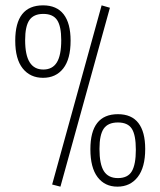

<svg xmlns="http://www.w3.org/2000/svg" viewBox="-20 -689 600 718"><path d="M37 -537Q37 -669 141 -669Q192 -669 218 -635.5Q244 -602 244 -537Q244 -468 216.5 -433Q189 -398 141 -398Q93 -398 65 -433Q37 -468 37 -537ZM175 1 360 -669 391 -660 206 9ZM209 -539Q209 -591 193.5 -614Q178 -637 142 -637Q106 -637 90 -614Q74 -591 74 -539Q74 -483 91 -456Q108 -429 142 -429Q176 -429 192.5 -455.5Q209 -482 209 -539ZM318 -131Q318 -262 421 -262Q472 -262 497.5 -229Q523 -196 523 -132Q523 -63 495 -27Q467 9 419 9Q372 9 345 -26.5Q318 -62 318 -131ZM488 -129Q488 -184 473 -207.5Q458 -231 421 -231Q384 -231 368 -208Q352 -185 352 -132Q352 -75 368.5 -49Q385 -23 421 -23Q458 -23 473 -48.5Q488 -74 488 -129Z"/></svg>

Font: Cairo ExtraLight
Style: Regular
Weight: 250
Designer: Mohamed Gaber, the designers of Titillium
Foundry: Kief Type Foundry
Version: Version 2.009; ttfautohint (v1.5.33-1714) -l 8 -r 50 -G 200 